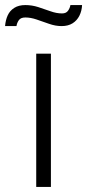

<svg xmlns="http://www.w3.org/2000/svg" viewBox="-71 -738 344 758"><path d="M72 0V-526H130V0ZM-51 -635Q-49 -659 -40.5 -677.5Q-32 -696 -14.5 -707Q3 -718 29 -718Q55 -718 80 -710Q105 -702 128.5 -693.5Q152 -685 174 -685Q190 -685 197.5 -695.5Q205 -706 207 -718H253Q252 -695 242.5 -676Q233 -657 215.5 -646Q198 -635 172 -635Q148 -635 122.5 -644Q97 -653 73.5 -661Q50 -669 29 -669Q11 -669 3.5 -658.5Q-4 -648 -6 -635Z"/></svg>

Font: Archivo SemiBold ExtraLight
Style: Regular
Weight: 250
Version: Version 2.001